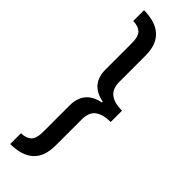

<svg xmlns="http://www.w3.org/2000/svg" viewBox="-343 -808 1059 1059"><g transform="rotate(45 187.0 -278.0)"><path d="M39 -800Q222 -798 222 -629V-427Q222 -370 254 -346Q286 -322 345 -322V-234Q286 -234 254 -210.5Q222 -187 222 -130V73Q222 243 39 244V160Q78 159 99 140Q120 121 120 68V-138Q120 -253 235 -276V-282Q120 -304 120 -419V-624Q120 -677 99 -696Q78 -715 39 -716Z"/></g></svg>

Font: Noto Sans Tamil Medium
Style: Regular
Weight: 500
Designer: Jelle Bosma - Monotype Design Team
Foundry: Monotype Imaging Inc.
Version: Version 2.004; ttfautohint (v1.8.4.7-5d5b)